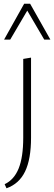

<svg xmlns="http://www.w3.org/2000/svg" viewBox="-20 -724 292 1033"><path d="M105 17V-407L147 -414V17Q147 132 115 198.5Q83 265 15 289L5 267Q56 243 80.5 182Q105 121 105 17ZM218 -511 119 -680 110 -704H142L251 -511ZM2 -511 110 -704H142L135 -681L35 -511Z"/></svg>

Font: Ysabeau Office ExtraLight
Style: Regular
Weight: 250
Designer: Christian Thalmann (Catharsis Fonts)
Version: Version 2.001;gftools[0.9.30]; featfreeze: tnum,lnum,ss02